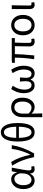

<svg xmlns="http://www.w3.org/2000/svg" viewBox="1790 -2639 1048 4668"><g transform="rotate(-90 2314.0 -305.0)"><path d="M110 -58Q51 -131 51 -262Q51 -396 123 -479Q191 -557 289 -557Q414 -557 457 -414H460L483 -543H573Q505 -208 505 -119Q505 -63 559 -63Q577 -63 596 -70L610 -1Q578 13 540 13Q432 13 433 -97H429Q367 13 261 13Q166 13 110 -58ZM378 -113Q422 -163 428 -232L436 -335Q399 -480 299 -480Q236 -480 193 -425Q146 -365 146 -263Q146 -168 181 -115Q216 -63 279 -63Q333 -63 378 -113Z M828 0Q764 -318 619 -533L710 -557Q826 -375 886 -93H891Q1009 -344 1027 -543H1119Q1078 -279 918 0Z M1296 -370Q1303 -63 1432 -63Q1560 -63 1567 -370ZM1567 -435Q1559 -734 1432 -734Q1304 -734 1296 -435ZM1597 -705Q1657 -598 1657 -401Q1657 13 1432 13Q1207 13 1207 -401Q1207 -599 1267 -705Q1326 -809 1432 -809Q1538 -809 1597 -705Z M1799 -278Q1799 -412 1870 -488Q1935 -557 2039 -557Q2151 -557 2213 -483Q2273 -410 2273 -280Q2273 -147 2204 -64Q2140 13 2049 13Q1951 13 1885 -64Q1890 97 1891 199H1799ZM2136 -120Q2179 -180 2179 -279Q2179 -480 2035 -480Q1971 -480 1931 -429Q1886 -374 1886 -276V-137Q1948 -63 2033 -63Q2096 -63 2136 -120Z M2436 -54Q2382 -126 2382 -256Q2382 -406 2483 -557L2565 -519Q2469 -381 2469 -239Q2469 -156 2499 -109Q2528 -63 2575 -63Q2674 -63 2674 -198Q2674 -261 2664 -344H2765Q2756 -257 2756 -198Q2756 -63 2853 -63Q2901 -63 2928 -110Q2958 -160 2958 -254Q2958 -391 2870 -522L2953 -557Q3050 -412 3050 -259Q3050 -126 3000 -55Q2951 13 2865 13Q2757 13 2717 -85H2713Q2674 13 2571 13Q2487 13 2436 -54Z M3519 -122 3525 -468H3332Q3332 -317 3300 5L3208 0Q3246 -242 3246 -468H3121V-538L3199 -543H3723V-468H3613Q3605 -326 3605 -116Q3605 -63 3656 -63Q3665 -63 3700 -68L3712 1Q3679 13 3637 13Q3519 13 3519 -122Z M3863 -61Q3790 -140 3790 -271Q3790 -403 3863 -482Q3932 -557 4038 -557Q4144 -557 4213 -482Q4285 -403 4285 -271Q4285 -139 4213 -61Q4144 13 4038 13Q3932 13 3863 -61ZM4151 -119Q4191 -175 4191 -271Q4191 -367 4151 -423Q4110 -481 4038 -481Q3966 -481 3925 -423Q3885 -367 3885 -271Q3885 -175 3925 -119Q3966 -63 4038 -63Q4110 -63 4151 -119Z M4428 -113V-543H4520L4516 -319Q4513 -182 4513 -106Q4513 -63 4551 -63Q4566 -63 4584 -69L4597 0Q4571 13 4531 13Q4428 13 4428 -113Z"/></g></svg>

Font: Source Han Sans K Regular
Style: Regular
Weight: 400
Designer: Ryoko NISHIZUKA  (kana & ideographs); Paul D. Hunt (Latin, Greek & Cyrillic); Wenlong ZHANG  (bopomofo); Sandoll Communi
Foundry: Adobe Systems Incorporated
Version: Version 1.00 July 18, 2014, initial release